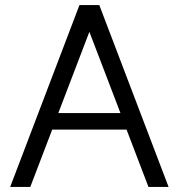

<svg xmlns="http://www.w3.org/2000/svg" viewBox="-20 -734 702 754"><path d="M292 -714 20 0H99L185 -225H477L563 0H642L370 -714ZM209 -290 331 -609 453 -290Z"/></svg>

Font: Non Bureau Light
Style: Regular
Weight: 300
Designer: Jona Saucedo
Foundry: Non Foundry
Version: Version 1.000;FEAKit 1.0